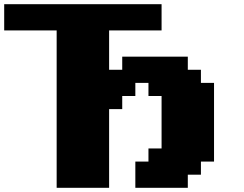

<svg xmlns="http://www.w3.org/2000/svg" viewBox="-20 -895 1165 915"><path d="M625 0H875V-62.5H937.5V-125H1000V-500H937.5V-562.5H875V-625H562.5V-562.5H500V-750H750V-875H0V-750H250V0H500V-375H562.5V-437.5H625V-500H687.5V-437.5H750V-187.5H687.5V-125H625Z"/></svg>

Font: Faithful 32x
Style: Bold
Weight: 400
Foundry: Faithful Resource Pack
Version: Version 1.0; January 27, 2023